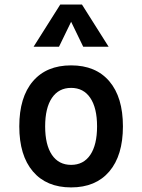

<svg xmlns="http://www.w3.org/2000/svg" viewBox="-20 -815 626 845"><path d="M293 9.8Q184.6 9.8 124.8 -60.5Q64.9 -130.9 64.9 -258.8Q64.9 -387.2 124.8 -457.3Q184.6 -527.3 293 -527.3Q401.4 -527.3 461.2 -457.3Q521 -387.2 521 -258.8Q521 -130.9 461.2 -60.5Q401.4 9.8 293 9.8ZM293 -89.4Q347.7 -89.4 377.4 -133.5Q407.2 -177.7 407.2 -258.8Q407.2 -339.8 377.4 -384Q347.7 -428.2 293 -428.2Q238.3 -428.2 208.5 -384Q178.7 -339.8 178.7 -258.8Q178.7 -177.7 208.5 -133.5Q238.3 -89.4 293 -89.4ZM127.9 -609.4 245.1 -794.9H340.8L458 -609.4H346.2L293 -719.2L239.7 -609.4Z"/></svg>

Font: Caskaydia Cove Medium
Style: Regular
Weight: 500
Monospace: yes
Designer: Aaron Bell
Foundry: Saja Typeworks
Version: Version 4.300; ttfautohint (v1.8.3)